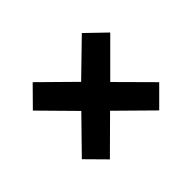

<svg xmlns="http://www.w3.org/2000/svg" viewBox="-101 -743 779 779"><g transform="rotate(-45 289.0 -353.0)"><path d="M429 -575 512 -495 370 -353 510 -212 429 -131 287 -271 147 -132 67 -213 204 -353 66 -493 147 -575 287 -437Z"/></g></svg>

Font: Noto Sans Armenian ExtraBold
Style: Regular
Weight: 800
Version: Version 2.007